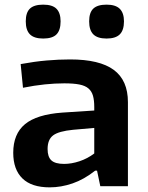

<svg xmlns="http://www.w3.org/2000/svg" viewBox="-20 -802 636 827"><path d="M194 5Q116 5 76.5 -33.5Q37 -72 37 -144Q37 -225 87.5 -267Q138 -309 248 -317L386 -326V-341Q386 -370 380.5 -389.5Q375 -409 361 -421Q347 -433 322 -438Q297 -443 257 -443Q217 -443 173 -438.5Q129 -434 79 -424L69 -526Q129 -537 181 -541.5Q233 -546 282 -546Q409 -546 470 -501Q531 -456 531 -362V0H412L398 -67H390Q342 -29 292.5 -12Q243 5 194 5ZM256 -96Q288 -96 322.5 -107.5Q357 -119 386 -141V-251L295 -243Q233 -237 209 -219Q185 -201 185 -160Q185 -126 201.5 -111Q218 -96 256 -96ZM166 -636Q127 -636 109 -654Q91 -672 91 -710Q91 -748 109 -765Q127 -782 166 -782Q206 -782 223.5 -764Q241 -746 241 -710Q241 -672 223.5 -654Q206 -636 166 -636ZM439 -636Q400 -636 382 -654Q364 -672 364 -710Q364 -748 382 -765Q400 -782 439 -782Q478 -782 496 -764Q514 -746 514 -710Q514 -672 496 -654Q478 -636 439 -636Z"/></svg>

Font: Encode Sans Wide
Style: SemiBold
Weight: 600
Designer: Pablo Impallari, Andres Torresi
Foundry: Pablo Impallari, Andres Torresi
Version: Version 1.000; ttfautohint (v1.00) -l 8 -r 50 -G 200 -x 14 -